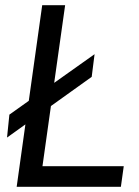

<svg xmlns="http://www.w3.org/2000/svg" viewBox="-20 -717 535 737"><path d="M44 0H444L455 -79H143L175.5 -310L332 -422L343 -509L188 -399L230 -697H142L90.5 -330L16 -277L7 -189L77.5 -239.5Z"/></svg>

Font: HK Grotesk
Style: Italic
Weight: 400
Italic angle: -16°
Designer: Alfredo Marco Pradil
Foundry: Hanken Design Co.
Version: Version 3.001;FEAKit 1.0